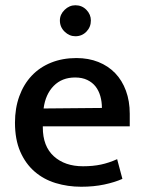

<svg xmlns="http://www.w3.org/2000/svg" viewBox="-20 -701 549 731"><path d="M474 -220H143V-216Q143 -144 185 -106Q227 -68 296 -68Q334 -68 364.5 -74.5Q395 -81 426 -95L446 -20Q417 -7 377 1.5Q337 10 289 10Q238 10 192 -4Q146 -18 111.5 -48Q77 -78 57 -124Q37 -170 37 -234Q37 -289 53.5 -334.5Q70 -380 100.5 -412.5Q131 -445 174.5 -462.5Q218 -480 271 -480Q317 -480 354.5 -465Q392 -450 418.5 -422.5Q445 -395 459.5 -355.5Q474 -316 474 -268ZM368 -290Q368 -314 362 -335Q356 -356 344 -371.5Q332 -387 312.5 -396.5Q293 -406 266 -406Q216 -406 184.5 -374Q153 -342 146 -288ZM208 -623Q208 -646 226 -663.5Q244 -681 267 -681Q292 -681 309 -663.5Q326 -646 326 -623Q326 -598 309 -580.5Q292 -563 267 -563Q244 -563 226 -580.5Q208 -598 208 -623Z"/></svg>

Font: Mukta Mahee Medium
Style: Regular
Weight: 500
Designer: Shuchita Grover, Noopur Datye, Girish Dalvi, Yashodeep Gholap
Foundry: Ek Type
Version: Version 2.538;PS 1.000;hotconv 16.6.51;makeotf.lib2.5.65220;